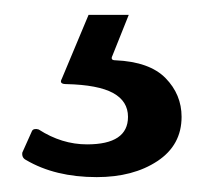

<svg xmlns="http://www.w3.org/2000/svg" viewBox="-20 -25 274 258"><path d="M110 213Q54 213 15 190Q9 187 10 180L23 151Q24 149 26.5 148.5Q29 148 32 149Q63 169 97 169Q152 169 152 132Q152 111 132 100Q112 89 69 88Q59 88 63 81L99 -5H153L131 50Q128 56 135 56Q181 58 202.5 80Q224 102 224 132Q224 170 191.5 191.5Q159 213 110 213Z"/></svg>

Font: Libre Franklin Medium
Style: Regular
Weight: 500
Designer: Pablo Impallari, Rodrigo Fuenzalida
Foundry: Impallari Type
Version: Version 1.002; ttfautohint (v1.5)